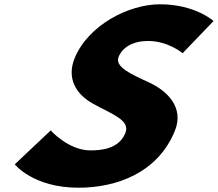

<svg xmlns="http://www.w3.org/2000/svg" viewBox="-20 -860 1016 895"><path d="M725.4 -840C579.1 -840 389.9 -742 327.7 -588C293 -502 325.7 -425 414.8 -376C502.8 -327 588.7 -300 564.4 -240C533.3 -163 445.9 -159 400.8 -159C299.6 -159 216.2 -252 216.2 -252L48.9 -94C48.9 -94 133.6 15 345.9 15C523 15 715.9 -54 795.5 -251C839.1 -359 759.5 -437 674.1 -476C586.8 -516 514.4 -549 532.9 -595C551.1 -640 600.2 -669 670.6 -669C764.1 -669 831.3 -612 831.3 -612L975.5 -762C975.5 -762 890.4 -840 725.4 -840Z"/></svg>

Font: Hussar
Style: BdWideOblFour
Weight: 700
Foundry: Cannot Into Space Fonts
Version: Version 2.00